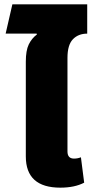

<svg xmlns="http://www.w3.org/2000/svg" viewBox="-20 -855 422 885"><path d="M321 -124Q338 -124 353 -130L368 -13Q324 10 258 10Q99 10 99 -134V-548V-571Q99 -622 112.5 -650Q126 -678 150 -696L149 -700H6L37 -835H382V-700Q341 -700 316 -674Q291 -648 291 -588V-157Q291 -124 321 -124Z"/></svg>

Font: Noto Sans Thai Black
Style: Regular
Weight: 900
Designer: Monotype Design Team
Foundry: Monotype Imaging Inc.
Version: Version 1.000